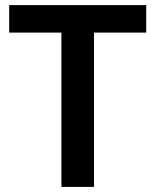

<svg xmlns="http://www.w3.org/2000/svg" viewBox="-20 -734 610 754"><path d="M349.1 -606H554.2V-713.9H16.1V-606H221.2V0H349.1Z"/></svg>

Font: Noto Reveo Sans
Style: Regular
Weight: 600
Designer: Monotype Design Team
Foundry: Monotype Imaging Inc.
Version: Version 2.007